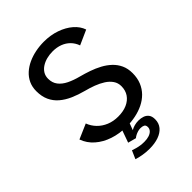

<svg xmlns="http://www.w3.org/2000/svg" viewBox="-255 -831 1160 1160"><g transform="rotate(-45 325.0 -251.0)"><path d="M326.3 11Q264.5 11 212.1 -6.6Q159.7 -24.1 122.3 -57Q84.9 -89.9 68.4 -135.9L163.9 -177.4Q175.8 -145.4 199.8 -120.6Q223.8 -95.9 257.5 -81.9Q291.1 -67.9 332.3 -67.9Q375.9 -67.9 408.1 -82.1Q440.3 -96.4 458 -122.5Q475.7 -148.6 475.7 -184.8Q475.7 -212.4 460.8 -234.1Q445.8 -255.9 420.5 -272.1Q395.1 -288.3 363.9 -300.1Q332.6 -311.9 300.1 -320.1Q254.1 -332.2 215.7 -349.1Q177.4 -366.1 149.2 -390.3Q121.1 -414.5 105.7 -448Q90.4 -481.4 90.4 -526.3Q90.4 -562.6 103.8 -591.5Q117.3 -620.3 141 -641.8Q164.8 -663.3 195.7 -677.5Q226.6 -691.8 262 -698.9Q297.3 -706 333.6 -706Q390.7 -706 439.1 -689.2Q487.4 -672.4 521 -643.3Q554.6 -614.2 567.1 -576.9L473.3 -535Q462.9 -564.3 442.6 -584.9Q422.3 -605.5 393.8 -616.3Q365.2 -627.1 330.1 -627.1Q303.6 -627.1 279.2 -620.9Q254.9 -614.6 235.6 -602.2Q216.4 -589.9 205.1 -571.6Q193.9 -553.3 193.9 -529.2Q193.9 -494.5 212.5 -470.4Q231 -446.3 263.8 -430.2Q296.6 -414.1 339.6 -403Q373.1 -394.2 407.2 -382.4Q441.4 -370.6 472.2 -354Q503 -337.4 527.1 -314.8Q551.3 -292.1 565.3 -261.9Q579.3 -231.6 579.3 -192.3Q579.3 -150.4 565.7 -117.4Q552.1 -84.4 528.1 -60.1Q504.1 -35.9 472.2 -20.2Q440.2 -4.5 403 3.2Q365.7 11 326.3 11ZM329.1 203.8Q314.2 203.8 299.8 202.6Q285.4 201.4 271.7 199Q258 196.7 245.9 193.8Q233.7 190.9 223.4 187.4L246.6 134.6Q261.5 139.6 275.5 143.5Q289.5 147.3 304.5 149.4Q319.5 151.5 336.6 151.5Q359.8 151.5 377.2 145.6Q394.6 139.8 404.4 129Q414.2 118.1 414.2 103.8Q414.2 86.8 403.5 81.4Q392.9 76.1 376.9 76.1Q366.4 76.1 354.5 79.5Q342.7 83 332.3 88.4Q321.9 93.9 315.4 99.8L262.9 85.8L293.4 0.4H355.8L326.6 77.6L319.7 67.3Q325.5 58.6 337.8 51.3Q350 44 366.6 39.5Q383.3 35 401.7 35Q421.2 35 438.7 40.9Q456.2 46.7 467.4 61Q478.5 75.4 478.5 101Q478.5 134.3 459.3 157.3Q440.1 180.4 406.4 192.1Q372.7 203.8 329.1 203.8Z"/></g></svg>

Font: Trispace Thin
Style: Regular
Weight: 100
Designer: Tyler Finck
Foundry: Etcetera Type Company
Version: Version 1.210